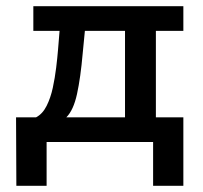

<svg xmlns="http://www.w3.org/2000/svg" viewBox="-20 -460 659 622"><path d="M33 142 32 -80H97Q118 -91 131 -117Q144 -143 151 -175.5Q158 -208 162 -241Q166 -274 168 -299L173 -360H88V-440H574V-360H485V-80H574V142H476V0H131V142ZM195 -80H385V-360H255L248 -288Q241 -208 229.5 -155.5Q218 -103 195 -80Z"/></svg>

Font: Podkova SemiBold
Style: Regular
Weight: 600
Designer: Ilya Yudin
Foundry: Cyreal (www.cyreal.org)
Version: Version 2.103